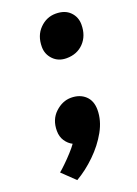

<svg xmlns="http://www.w3.org/2000/svg" viewBox="-125 -541 527 736"><g transform="rotate(-20 139.0 -173.0)"><path d="M59 141 7 91Q17 83 33.2 67.2Q49.5 51.5 65.2 34.2Q81 17 90 4Q73 -4.5 61.5 -21.8Q50 -39 50 -63Q50 -109 79.5 -136.5Q109 -164 144 -164Q179.5 -164 201.8 -143.5Q224 -123 224 -86Q224 -42.5 200 0.5Q176 43.5 138.2 80.2Q100.5 117 59 141ZM181 -312Q147.5 -312 126.8 -333.5Q106 -355 106 -385Q106 -431 133.8 -459Q161.5 -487 199 -487Q236.5 -487 257.2 -466Q278 -445 278 -414Q278 -368.5 251 -340.2Q224 -312 181 -312Z"/></g></svg>

Font: Overpass Black
Style: Italic
Weight: 900
Italic angle: -10°
Designer: Delve Withrington, Dave Bailey, Thomas Jockin
Foundry: Delve Fonts LLC
Version: Version 4.000